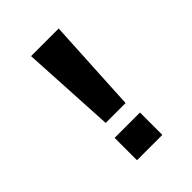

<svg xmlns="http://www.w3.org/2000/svg" viewBox="-203 -803 905 905"><g transform="rotate(-45 250.0 -350.0)"><path d="M192.5 -228.5 166.5 -700H350.5L325 -228.5ZM172.5 -149H341.5V0H172.5Z"/></g></svg>

Font: Trispace
Style: Bold
Weight: 700
Designer: Tyler Finck
Foundry: Etcetera Type Company
Version: Version 1.210; ttfautohint (v1.8.3)